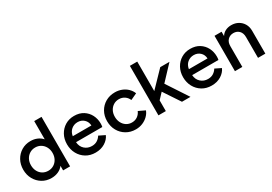

<svg xmlns="http://www.w3.org/2000/svg" viewBox="25 -1644 3596 2543"><g transform="rotate(-30 1822.5 -372.5)"><path d="M316 12Q372 12 419.5 -9Q467 -30 497 -70V0H604V-757H492V-478Q462 -513 416.5 -533Q371 -553 315 -553Q238 -553 176.5 -516Q115 -479 79.5 -415Q44 -351 44 -271Q44 -191 79.5 -127Q115 -63 176.5 -25.5Q238 12 316 12ZM327 -93Q279 -93 241.5 -116Q204 -139 183 -179.5Q162 -220 162 -271Q162 -322 183.5 -362Q205 -402 242.5 -425Q280 -448 327 -448Q374 -448 411.5 -425Q449 -402 470.5 -362Q492 -322 492 -271Q492 -220 470.5 -179.5Q449 -139 411.5 -116Q374 -93 327 -93Z M990 12Q1073 12 1134.5 -26Q1196 -64 1221 -122L1129 -167Q1109 -133 1074.5 -110.5Q1040 -88 991 -88Q927 -88 882 -128.5Q837 -169 832 -238H1234Q1237 -250 1238 -264Q1239 -278 1239 -291Q1239 -361 1208.5 -420.5Q1178 -480 1120.5 -516.5Q1063 -553 981 -553Q905 -553 844.5 -516.5Q784 -480 749 -416.5Q714 -353 714 -272Q714 -192 749.5 -127.5Q785 -63 847 -25.5Q909 12 990 12ZM981 -458Q1038 -458 1077 -422Q1116 -386 1119 -328H834Q844 -390 885 -424Q926 -458 981 -458Z M1606 12Q1662 12 1710 -8Q1758 -28 1793.5 -62.5Q1829 -97 1845 -140L1746 -187Q1728 -144 1691.5 -118.5Q1655 -93 1606 -93Q1560 -93 1523.5 -116Q1487 -139 1466 -179.5Q1445 -220 1445 -271Q1445 -323 1466 -362.5Q1487 -402 1523.5 -425Q1560 -448 1606 -448Q1655 -448 1692 -422.5Q1729 -397 1746 -355L1845 -401Q1828 -446 1792.5 -480.5Q1757 -515 1709 -534Q1661 -553 1606 -553Q1525 -553 1462 -516.5Q1399 -480 1363 -416.5Q1327 -353 1327 -272Q1327 -191 1363 -127Q1399 -63 1462 -25.5Q1525 12 1606 12Z M1955 0H2068V-164L2149 -250L2315 0H2445L2232 -324L2436 -541H2295L2068 -306V-757H1955Z M2766 12Q2849 12 2910.5 -26Q2972 -64 2997 -122L2905 -167Q2885 -133 2850.5 -110.5Q2816 -88 2767 -88Q2703 -88 2658 -128.5Q2613 -169 2608 -238H3010Q3013 -250 3014 -264Q3015 -278 3015 -291Q3015 -361 2984.5 -420.5Q2954 -480 2896.5 -516.5Q2839 -553 2757 -553Q2681 -553 2620.5 -516.5Q2560 -480 2525 -416.5Q2490 -353 2490 -272Q2490 -192 2525.5 -127.5Q2561 -63 2623 -25.5Q2685 12 2766 12ZM2757 -458Q2814 -458 2853 -422Q2892 -386 2895 -328H2610Q2620 -390 2661 -424Q2702 -458 2757 -458Z M3125 0H3238V-319Q3238 -379 3272 -413.5Q3306 -448 3358 -448Q3411 -448 3444.5 -413.5Q3478 -379 3478 -319V0H3590V-350Q3590 -410 3563.5 -455.5Q3537 -501 3491 -527Q3445 -553 3386 -553Q3336 -553 3296 -533Q3256 -513 3233 -475V-541H3125Z"/></g></svg>

Font: Custom Plus Jakarta Sans SemiBold
Style: Regular
Weight: 600
Designer: Gumpita Rahayu & FullSphere
Foundry: Tokotype & FullSphere
Version: Version 1.001;hotconv 1.0.117;makeotfexe 2.5.65602